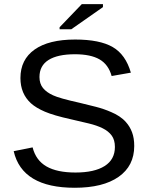

<svg xmlns="http://www.w3.org/2000/svg" viewBox="-20 -887 707 917"><path d="M621.1 -189.9Q621.1 -94.7 546.6 -42.5Q472.2 9.8 336.9 9.8Q85.4 9.8 45.4 -165L135.7 -183.1Q151.4 -121.1 202.1 -92Q252.9 -63 340.3 -63Q430.7 -63 479.7 -94Q528.8 -125 528.8 -185.1Q528.8 -218.8 513.4 -239.7Q498 -260.7 470.2 -274.4Q442.4 -288.1 403.8 -297.4Q365.2 -306.6 318.4 -317.4Q236.8 -335.4 194.6 -353.5Q152.3 -371.6 127.9 -393.6Q77.6 -439.5 77.6 -514.2Q77.6 -602.5 145.3 -650.4Q212.9 -698.2 338.9 -698.2Q456.1 -698.2 518.1 -662.4Q580.1 -626.5 605 -540L513.2 -523.9Q498 -578.6 455.6 -603.3Q413.1 -627.9 337.9 -627.9Q255.4 -627.9 211.9 -600.6Q168.5 -573.2 168.5 -519Q168.5 -487.3 185.3 -466.6Q202.1 -445.8 233.9 -431.6Q263.7 -417.5 360.4 -396Q399.9 -386.7 438.5 -376.7Q477.1 -366.7 511.2 -351.6Q531.2 -343.3 549.6 -331.3Q567.9 -319.3 581.5 -303.7Q600.1 -283.2 610.6 -255.4Q621.1 -227.5 621.1 -189.9ZM471.7 -853 320.3 -747.1H264.6V-756.8L370.6 -867.2H471.7Z"/></svg>

Font: Arimo Nerd Font
Style: Regular
Weight: 400
Designer: Steve Matteson
Foundry: Monotype Imaging Inc.
Version: Version 1.33;Nerd Fonts 3.2.1